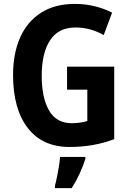

<svg xmlns="http://www.w3.org/2000/svg" viewBox="-20 -744 663 985"><path d="M324 -402H566V-30Q513 -10 456 0Q399 10 337 10Q197 10 122 -88Q47 -186 47 -359Q47 -470 83.5 -552Q120 -634 191 -679Q262 -724 364 -724Q419 -724 468 -711.5Q517 -699 555 -679L512 -564Q479 -583 442.5 -593Q406 -603 367 -603Q280 -603 237 -537.5Q194 -472 194 -355Q194 -243 231.5 -177.5Q269 -112 348 -112Q370 -112 391 -115Q412 -118 428 -123V-284H324ZM418 71Q406 109 388 148Q370 187 348 221H262V208Q267 190 272.5 163Q278 136 282.5 108.5Q287 81 288 61H418Z"/></svg>

Font: Noto Sans Myanmar UI Condensed
Style: Bold
Weight: 700
Width: 3
Designer: Monotype Design Team
Foundry: Monotype Imaging Inc.
Version: Version 2.103; ttfautohint (v1.8.4.7-5d5b)